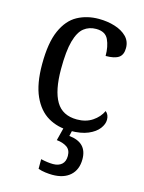

<svg xmlns="http://www.w3.org/2000/svg" viewBox="-118 -616 693 924"><g transform="rotate(15 228.5 -154.5)"><path d="M262 10Q200 10 152.5 -18Q105 -46 77.5 -106.5Q50 -167 50 -265Q50 -372 77.5 -433.5Q105 -495 152 -520.5Q199 -546 258 -546Q301 -546 338 -534.5Q375 -523 397.5 -500.5Q420 -478 420 -444Q420 -410 399.5 -396Q379 -382 335 -382Q335 -429 319.5 -462.5Q304 -496 258 -496Q223 -496 197.5 -476Q172 -456 158 -406Q144 -356 144 -266Q144 -159 176 -105Q208 -51 280 -51Q325 -51 357 -72.5Q389 -94 404 -126Q421 -112 421 -87Q421 -65 404 -42.5Q387 -20 352 -5Q317 10 262 10ZM235 237Q220 237 200 234.5Q180 232 164 226V178Q199 186 225 186Q252 186 268 172Q284 158 284 130Q284 100 264 86.5Q244 73 213 70L233 -9H276L266 35Q356 44 356 127Q356 179 324 208Q292 237 235 237Z"/></g></svg>

Font: Noto Serif Khmer SemiCondensed
Style: Regular
Weight: 400
Width: 4
Designer: Danh Hong and the Monotype Design Team
Foundry: Monotype Imaging Inc.
Version: Version 2.004; ttfautohint (v1.8.4.7-5d5b)